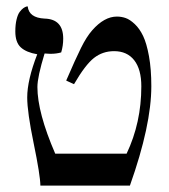

<svg xmlns="http://www.w3.org/2000/svg" viewBox="-20 -579 527 599"><path d="M96.2 -409.7Q62 -415.5 44.9 -431.2Q27.8 -446.8 27.8 -481Q27.8 -502.4 31.7 -518.3Q35.6 -534.2 41.3 -541.7Q46.9 -549.3 52.7 -553.5Q58.6 -557.6 62.5 -558.6L66.4 -559.1Q70.3 -523.4 119.1 -521Q177.2 -519.5 177.2 -458.5Q177.2 -436 170.9 -415.5Q156.2 -411.1 137.2 -411.1Q130.9 -411.1 119.1 -412.1Q96.7 -338.9 96.7 -307.6Q96.7 -228 152.3 -99.6H375Q420.9 -196.3 420.9 -309.6Q420.9 -362.8 398.7 -391.1Q376.5 -419.4 335.9 -419.4Q300.3 -419.4 273.2 -398.2Q246.1 -377 210.9 -316.4L186.5 -327.6Q215.8 -395.5 232.9 -429.9Q250 -464.4 267.6 -484.4Q305.2 -527.3 344.7 -527.3Q358.9 -527.3 372.1 -522.7Q385.3 -518.1 400.4 -503.9Q415.5 -489.7 426.5 -466.8Q437.5 -443.8 444.8 -403.6Q452.1 -363.3 452.1 -310.1Q452.1 -188 385.3 0H106Q105.5 -32.7 85.2 -131.1Q64.9 -229.5 64.9 -274.9Q64.9 -329.1 96.2 -409.7Z"/></svg>

Font: Libertinage
Style: b
Weight: 400
Designer: OSP
Foundry: OSP
Version: Version 1.0; 2008; OFL relea